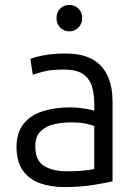

<svg xmlns="http://www.w3.org/2000/svg" viewBox="-20 -747 554 778"><path d="M241 11Q185 11 141 -5Q97 -21 72 -57Q47 -93 47 -152Q47 -209 75 -244.5Q103 -280 152.5 -296Q202 -312 264 -312Q292 -312 323 -307Q354 -302 362 -298V-328Q362 -362 353.5 -393.5Q345 -425 319 -445Q293 -465 240 -465Q185 -465 156 -457Q127 -449 113 -444L103 -508Q121 -516 158 -523Q195 -530 245 -530Q316 -530 357.5 -505Q399 -480 417.5 -436.5Q436 -393 436 -337V-12Q415 -7 361 2Q307 11 241 11ZM252 -53Q287 -53 315 -55.5Q343 -58 362 -62V-236Q352 -241 328 -246Q304 -251 266 -251Q234 -251 201 -244Q168 -237 145.5 -216Q123 -195 123 -153Q123 -97 158 -75Q193 -53 252 -53ZM261 -620Q239 -620 224 -635Q209 -650 209 -674Q209 -698 224 -712.5Q239 -727 261 -727Q282 -727 297.5 -712.5Q313 -698 313 -674Q313 -650 297.5 -635Q282 -620 261 -620Z"/></svg>

Font: Ubuntu Sans
Style: Regular
Weight: 400
Designer: Dalton Maag Ltd
Foundry: Dalton Maag Ltd
Version: Version 1.006; ttfautohint (v1.8.4.7-5d5b)